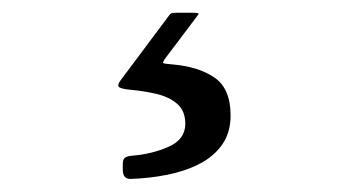

<svg xmlns="http://www.w3.org/2000/svg" viewBox="-20 -26 540 301"><path d="M172.5 240Q172.5 255 185 254.5Q214.5 253.5 242.2 248Q270 242.5 292.5 231Q315 219.5 328.2 200.8Q341.5 182 341.5 155Q341.5 113 316.5 95.8Q291.5 78.5 250.5 75Q237 74 235.8 72.8Q234.5 71.5 241 63L285.5 4Q289.5 -1.5 291.2 -3.8Q293 -6 281.5 -6H256Q250 -6 248.5 -5.2Q247 -4.5 244.5 -1L169 100Q164 106.5 166 109.8Q168 113 182.5 114.5Q205 116.5 225.2 121.2Q245.5 126 258 137Q270.5 148 270.5 168Q270.5 192.5 244.5 204Q218.5 215.5 188 218Q180.5 218.5 176.5 220.8Q172.5 223 172.5 231.5Z"/></svg>

Font: Besley
Style: Regular
Weight: 400
Designer: Owen Earl
Foundry: indestructible type*
Version: Version 4.000